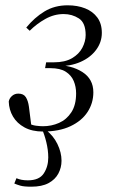

<svg xmlns="http://www.w3.org/2000/svg" viewBox="-20 -484 428 724"><path d="M34 208 42 188Q51 192 61.5 194Q72 196 85 196Q128 196 145 170Q162 144 162 110Q162 82 154.5 51.5Q147 21 137 0H152V5Q181 27 196.5 59Q212 91 212 122Q212 148 200 170.5Q188 193 163 206.5Q138 220 98 220Q70 220 56.5 216Q43 212 34 208ZM142 12Q101 12 72.5 -3.5Q44 -19 29 -44.5Q14 -70 13 -101Q15 -113 25 -122Q35 -131 49 -131Q69 -131 77.5 -117.5Q86 -104 89 -82L99 -3L86 -20Q100 -12 115.5 -10Q131 -8 142 -8Q174 -8 202.5 -20.5Q231 -33 249 -60.5Q267 -88 267 -132Q267 -157 258 -178.5Q249 -200 228 -213.5Q207 -227 170 -227H150L154 -249H183Q225 -249 251.5 -264.5Q278 -280 290.5 -304Q303 -328 303 -352Q303 -398 277.5 -414.5Q252 -431 220 -431Q184 -431 151 -412.5Q118 -394 92 -368L79 -380Q110 -418 148 -441Q186 -464 235 -464Q272 -464 301 -452.5Q330 -441 347 -418Q364 -395 364 -360Q364 -325 342.5 -296Q321 -267 283.5 -250.5Q246 -234 197 -234L186 -239Q249 -239 290.5 -212.5Q332 -186 332 -136Q332 -95 310 -61.5Q288 -28 245.5 -8Q203 12 142 12Z"/></svg>

Font: Source Serif 4 60pt
Style: Italic
Weight: 400
Italic angle: -12°
Version: Version 4.004;hotconv 1.0.116;makeotfexe 2.5.65601